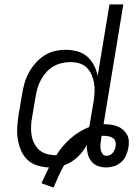

<svg xmlns="http://www.w3.org/2000/svg" viewBox="-20 -755 640 875"><path d="M224 100 169 80Q178 61 186 43.5Q194 26 203 8Q176 7 150 -1Q124 -9 105.5 -26.5Q87 -44 76.5 -68Q66 -92 61.5 -118.5Q57 -145 58.5 -172.5Q60 -200 64 -228L81 -328Q85 -352 92 -376.5Q99 -401 111.5 -424Q124 -447 142 -467.5Q160 -488 182 -502Q204 -516 229 -522Q254 -528 278 -528Q306 -528 332 -521Q358 -514 377 -497.5Q396 -481 408 -458Q420 -435 425 -409L479 -735H542L452 -189H454Q469 -189 484.5 -187Q500 -185 514.5 -179.5Q529 -174 540 -164.5Q551 -155 558.5 -142Q566 -129 567 -113Q568 -97 565 -82Q562 -64 554.5 -46.5Q547 -29 532 -16Q517 -3 499 2.5Q481 8 463 8Q443 8 425 1Q407 -6 395.5 -21Q384 -36 379.5 -55Q375 -74 375 -94Q367 -78 356 -64Q345 -50 332 -38Q319 -26 303.5 -16.5Q288 -7 272 -2Q258 23 246.5 48.5Q235 74 224 100ZM233 -48H237Q250 -69 266 -88Q282 -107 301.5 -124Q321 -141 342 -154Q363 -167 386 -176Q388 -181 388.5 -185.5Q389 -190 390 -195L407 -295Q410 -316 411 -336.5Q412 -357 408.5 -377Q405 -397 397 -415Q389 -433 375.5 -446.5Q362 -460 342.5 -466Q323 -472 302 -472Q282 -472 262 -467.5Q242 -463 224.5 -453Q207 -443 192.5 -427.5Q178 -412 168 -394Q158 -376 152 -357Q146 -338 143 -319L126 -219Q122 -198 121.5 -177.5Q121 -157 124 -138Q127 -119 136 -101.5Q145 -84 159 -71.5Q173 -59 192.5 -53.5Q212 -48 233 -48ZM465 -45Q473 -45 481 -48.5Q489 -52 494 -58.5Q499 -65 502.5 -73Q506 -81 507 -89Q509 -100 506 -110Q503 -120 494.5 -126Q486 -132 475 -134Q464 -136 453 -136H443L441 -122Q439 -110 438 -98Q437 -86 438.5 -75Q440 -64 446.5 -54.5Q453 -45 465 -45Z"/></svg>

Font: Iosevka Light Extended Oblique
Style: Regular
Weight: 300
Width: 7
Italic angle: -9°
Monospace: yes
Designer: Belleve Invis
Foundry: Belleve Invis
Version: Version 32.5.0; ttfautohint (v1.8.4)